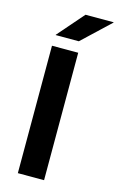

<svg xmlns="http://www.w3.org/2000/svg" viewBox="-126 -878 575 930"><g transform="rotate(15 161.5 -413.0)"><path d="M195.5 0H64V-639H195.5ZM182 -826H323V-824.5L184 -693.5H68V-695Z"/></g></svg>

Font: Anek Odia Medium SemiBold
Style: Regular
Weight: 600
Version: Version 1.003